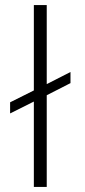

<svg xmlns="http://www.w3.org/2000/svg" viewBox="-20 -740 338 760"><path d="M114 0H165V-363L259 -411V-455L165 -407V-720H114V-382L20 -335V-291L114 -338Z"/></svg>

Font: Chivo Light
Style: Regular
Weight: 300
Designer: Hector Gatti
Foundry: Omnibus-Type
Version: Version 1.003;PS 001.003;hotconv 1.0.70;makeotf.lib2.5.58329